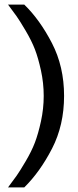

<svg xmlns="http://www.w3.org/2000/svg" viewBox="-20 -739 339 839"><path d="M15 -719Q39 -687 52.5 -668Q66 -649 92 -605Q118 -561 132.5 -523.5Q147 -486 159 -431Q171 -376 171 -320Q171 -264 159 -209Q147 -154 132.5 -116Q118 -78 92 -34Q66 10 52.5 29Q39 48 15 80H86Q155 12 207.5 -90Q260 -192 260 -320Q260 -448 207 -550.5Q154 -653 86 -719Z"/></svg>

Font: Roundo Medium
Style: Regular
Weight: 500
Designer: Namrata Goyal (Gurmukhi), Shiva Nallaperumal (Latin)
Foundry: Indian Type Foundry
Version: Version 1.000;PS 1.0;hotconv 1.0.88;makeotf.lib2.5.647800